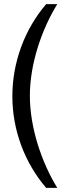

<svg xmlns="http://www.w3.org/2000/svg" viewBox="-20 -755 313 932"><path d="M258 -735H204C99 -612 40 -452 40 -288C40 -124 99 34 204 157H258C183 35 125 -134 125 -290C125 -446 183 -613 258 -735Z"/></svg>

Font: Archivo Narrow
Style: Regular
Weight: 400
Designer: Hector Gatti
Foundry: Omnibus-Type
Version: Version 1.003;PS 001.003;hotconv 1.0.70;makeotf.lib2.5.58329